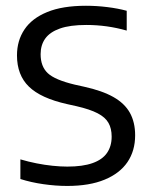

<svg xmlns="http://www.w3.org/2000/svg" viewBox="-20 -622 515 650"><path d="M207.5 7.5Q168.5 7.5 126.8 1.5Q85 -4.5 49 -16V-82.5Q76 -74.5 103.8 -69Q131.5 -63.5 158 -60.8Q184.5 -58 208 -58Q260 -58 293.2 -69.8Q326.5 -81.5 342.2 -104.2Q358 -127 358 -159.5Q358 -187 347.2 -206Q336.5 -225 310.5 -238.5Q284.5 -252 239 -262.5L207.5 -269.5Q118 -289.5 77.8 -328.8Q37.5 -368 37.5 -434.5Q37.5 -484.5 62.8 -522.2Q88 -560 139.8 -581.2Q191.5 -602.5 271 -602.5Q307 -602.5 343.2 -598Q379.5 -593.5 409 -585.5V-518.5Q375.5 -528 341.2 -532.8Q307 -537.5 272 -537.5Q217 -537.5 183 -525.5Q149 -513.5 133.2 -491.5Q117.5 -469.5 117.5 -438.5Q117.5 -397 141.8 -374.2Q166 -351.5 233 -335.5L264.5 -328.5Q326 -315 364 -293.5Q402 -272 419.8 -240Q437.5 -208 437.5 -164Q437.5 -111.5 411.5 -73.2Q385.5 -35 334.2 -13.8Q283 7.5 207.5 7.5Z"/></svg>

Font: Encode Sans SC Condensed Thin
Style: Regular
Weight: 400
Version: Version 3.002